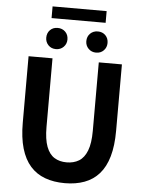

<svg xmlns="http://www.w3.org/2000/svg" viewBox="-67 -1109 882 1175"><g transform="rotate(5 374.0 -521.5)"><path d="M375.6 13.8Q307.5 13.8 254 -5.9Q200.6 -25.5 163.5 -67.2Q126.4 -109 107 -175Q87.7 -241 87.7 -332.8V-740.8H234.7V-319.8Q234.7 -243.4 251.9 -198.2Q269.1 -153 300.7 -133.5Q332.2 -114 375.6 -114Q419.5 -114 451.6 -133.5Q483.6 -153 501.3 -198.2Q519 -243.4 519 -319.8V-740.8H661.1V-332.8Q661.1 -241 642.2 -175Q623.2 -109 586.3 -67.2Q549.3 -25.5 496.2 -5.9Q443 13.8 375.6 13.8ZM250.1 -798.7Q221.9 -798.7 203.7 -817.5Q185.5 -836.4 185.5 -863.5Q185.5 -892.2 203.7 -910.6Q221.9 -928.9 250.1 -928.9Q278.6 -928.9 297.2 -910.6Q315.8 -892.2 315.8 -863.5Q315.8 -836.4 297.2 -817.5Q278.6 -798.7 250.1 -798.7ZM207.5 -985.6V-1057.4H539.6V-985.6ZM497.2 -798.7Q469 -798.7 450.3 -817.5Q431.6 -836.4 431.6 -863.5Q431.6 -892.2 450.3 -910.6Q469 -928.9 497.2 -928.9Q525.5 -928.9 543.8 -910.6Q562.1 -892.2 562.1 -863.5Q562.1 -836.4 543.8 -817.5Q525.5 -798.7 497.2 -798.7Z"/></g></svg>

Font: Noto Sans TC Thin
Style: Regular
Weight: 100
Designer: Ryoko NISHIZUKA 西塚涼子 (kana, bopomofo & ideographs); Paul D. Hunt (Latin, Greek & Cyrillic); Sandoll Communications 산돌커뮤니
Foundry: Adobe
Version: Version 2.004-H2;hotconv 1.0.118;makeotfexe 2.5.65603